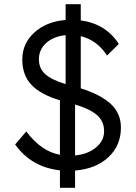

<svg xmlns="http://www.w3.org/2000/svg" viewBox="-20 -802 645 913"><path d="M265 91V8Q129 -7 52 -115L105 -177Q176 -82 265 -66V-325Q174 -352 130 -398Q86 -444 86 -519Q86 -596 144 -648Q202 -700 292 -707V-782H364V-705Q483 -689 545 -593L489 -538Q442 -611 364 -630V-382Q459 -352 507 -307.5Q555 -263 555 -195Q555 -110 495.5 -54.5Q436 1 337 9V91ZM165 -520Q165 -477 194.5 -450Q224 -423 292 -402V-635Q235 -629 200 -598Q165 -567 165 -520ZM337 -63Q396 -68 435.5 -100Q475 -132 475 -178Q475 -225 441.5 -254.5Q408 -284 337 -305Z"/></svg>

Font: Easer Grotesk Light
Style: Regular
Weight: 300
Designer: Boardeaser, Bonnie Shaver-Troup, Thomas Jockin
Foundry: Lexend
Version: Version 1.008;Glyphs 3.1.2 (3151)